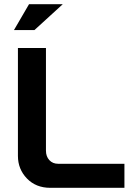

<svg xmlns="http://www.w3.org/2000/svg" viewBox="-20 -900 632 920"><path d="M65.9 -669.9H200.2V-178.2Q200.2 -150.4 216.3 -132.8Q232.4 -115.2 258.8 -115.2H576.2V0H221.2Q152.3 0 109.1 -44.7Q65.9 -89.4 65.9 -152.8ZM46.9 -755.9 119.1 -879.9H280.8L145 -755.9Z"/></svg>

Font: LT Wave Text Bold
Style: Regular
Weight: 700
Designer: Daniel Lyons
Version: Version 2.5 (Glyphs App)